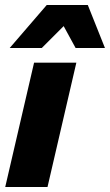

<svg xmlns="http://www.w3.org/2000/svg" viewBox="-20 -752 442 772"><path d="M287 -500 171 0H1L117 -500ZM19 -559 168 -732H333L402 -559H284L236 -647L148 -559Z"/></svg>

Font: Work Sans
Style: Bold Italic
Weight: 700
Italic angle: -13°
Designer: Wei Huang
Foundry: Wei Huang
Version: Version 2.010; ttfautohint (v1.8.3)